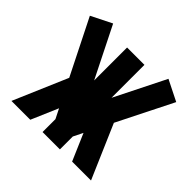

<svg xmlns="http://www.w3.org/2000/svg" viewBox="-139 -666 803 803"><g transform="rotate(45 262.5 -265.0)"><path d="M211.4 -305.2V-500H314V-305.2L426.3 -529.8L518.1 -483.9L395 -238.3L498 0H386.2L335 -118.7L314 -76.2V0H211.4V-76.2L189.9 -119.1L138.7 0H27.3L129.9 -239.3L7.3 -483.9L99.1 -529.8Z"/></g></svg>

Font: Anka/Coder Condensed
Style: Bold
Weight: 700
Width: 4
Monospace: yes
Version: Version 001.100